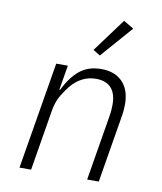

<svg xmlns="http://www.w3.org/2000/svg" viewBox="-86 -841 771 911"><g transform="rotate(10 300.0 -386.0)"><path d="M70 0 156 -516H212L192 -397H196Q225 -458 266.5 -493Q308 -528 372 -528Q438 -528 474.5 -489.5Q511 -451 511 -382Q511 -368 509.5 -351.5Q508 -335 505 -319L452 0H396L448 -313Q451 -330 452 -345Q453 -360 453 -371Q453 -423 428.5 -450.5Q404 -478 355 -478Q286 -478 236 -419Q221 -401 202 -370.5Q183 -340 175 -296L126 0ZM353 -590 319 -611 438 -772 487 -743Z"/></g></svg>

Font: IBM Plex Mono Light
Style: Italic
Weight: 300
Italic angle: -9°
Monospace: yes
Designer: Mike Abbink, Paul van der Laan, Pieter van Rosmalen
Foundry: Bold Monday
Version: Version 2.3